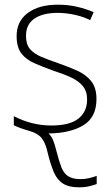

<svg xmlns="http://www.w3.org/2000/svg" viewBox="-20 -560 475 820"><path d="M318 240Q274 240 249 224Q224 208 210 175.5Q196 143 184 94Q175 51 158 30Q141 9 105 -1Q87 -6 69 -12.5Q51 -19 39 -25V-64Q75 -45 115.5 -34.5Q156 -24 199 -24Q278 -24 315 -53.5Q352 -83 352 -135Q352 -170 334 -192Q316 -214 284 -229Q252 -244 208 -258Q164 -274 128 -289.5Q92 -305 71.5 -331.5Q51 -358 51 -406Q51 -469 98.5 -504.5Q146 -540 227 -540Q271 -540 309.5 -531Q348 -522 380 -508L365 -474Q338 -488 300.5 -496.5Q263 -505 226 -505Q163 -505 127 -480.5Q91 -456 91 -407Q91 -370 108.5 -350Q126 -330 157 -317Q188 -304 229 -290Q272 -275 309 -258.5Q346 -242 369 -214Q392 -186 392 -137Q392 -59 336 -25Q280 9 187 10Q200 21 207.5 40.5Q215 60 221 85Q232 128 242 154Q252 180 271 192.5Q290 205 324 205Q344 205 362 200.5Q380 196 393 191V226Q382 230 363 235Q344 240 318 240Z"/></svg>

Font: Noto Sans Disp ExtLt
Style: Regular
Weight: 200
Designer: Monotype Design Team
Foundry: Monotype Imaging Inc.
Version: Version 2.000;GOOG;noto-source:20170915:90ef993387c0